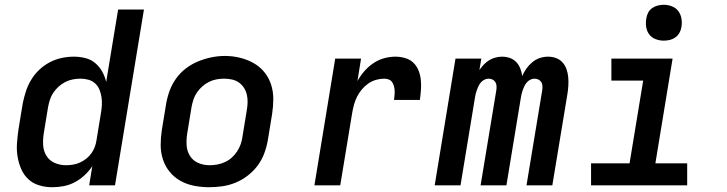

<svg xmlns="http://www.w3.org/2000/svg" viewBox="-20 -775 3040 803"><path d="M198 8Q170 8 143.5 0Q117 -8 98 -26Q79 -44 68.5 -68.5Q58 -93 53.5 -120Q49 -147 51 -175.5Q53 -204 57 -232L75 -342Q80 -367 88 -392Q96 -417 110 -440.5Q124 -464 144 -483Q164 -502 188 -514.5Q212 -527 237.5 -532.5Q263 -538 289 -538Q314 -538 337.5 -532Q361 -526 378.5 -511Q396 -496 407.5 -475.5Q419 -455 424 -432L474 -735H582L461 0H353L366 -80Q352 -59 333 -41.5Q314 -24 292 -12.5Q270 -1 246 3.5Q222 8 198 8ZM256 -84Q271 -84 286 -86.5Q301 -89 315 -95.5Q329 -102 341.5 -112Q354 -122 363 -135Q372 -148 377 -162Q382 -176 384 -191L402 -301Q405 -318 406 -335Q407 -352 404.5 -368.5Q402 -385 396 -400Q390 -415 378 -426Q366 -437 350 -441.5Q334 -446 317 -446Q301 -446 285 -443Q269 -440 254 -432.5Q239 -425 226 -413.5Q213 -402 203.5 -388Q194 -374 189 -358.5Q184 -343 181 -327L163 -217Q159 -192 160.5 -167.5Q162 -143 174.5 -123Q187 -103 209 -93.5Q231 -84 256 -84Z M854 8Q823 8 792 2Q761 -4 735 -18.5Q709 -33 690 -56Q671 -79 661.5 -108Q652 -137 652 -168.5Q652 -200 657 -232L675 -342Q680 -370 690 -397Q700 -424 717.5 -448Q735 -472 759 -490Q783 -508 810.5 -519Q838 -530 865.5 -535.5Q893 -541 921 -541Q953 -541 983.5 -533.5Q1014 -526 1040 -511.5Q1066 -497 1085 -474Q1104 -451 1113.5 -422Q1123 -393 1123 -361.5Q1123 -330 1118 -298L1100 -188Q1095 -160 1085 -133Q1075 -106 1057.5 -82.5Q1040 -59 1016 -40.5Q992 -22 965 -11Q938 0 910 4Q882 8 854 8ZM856 -84Q873 -84 889 -87Q905 -90 920.5 -97Q936 -104 949 -115.5Q962 -127 971.5 -141.5Q981 -156 986.5 -171.5Q992 -187 994 -203L1012 -313Q1015 -330 1015.5 -346.5Q1016 -363 1012.5 -378.5Q1009 -394 1000.5 -407.5Q992 -421 979 -430Q966 -439 950 -442.5Q934 -446 917 -446Q901 -446 885 -443Q869 -440 854 -432.5Q839 -425 826 -413.5Q813 -402 803.5 -388Q794 -374 789 -358.5Q784 -343 781 -327L763 -217Q759 -192 760.5 -167.5Q762 -143 774.5 -123Q787 -103 809 -93.5Q831 -84 856 -84Z M1295 0 1382 -530H1490L1475 -436Q1487 -458 1504 -477.5Q1521 -497 1542 -511Q1563 -525 1586.5 -531.5Q1610 -538 1634 -538Q1655 -538 1675 -532Q1695 -526 1709 -512.5Q1723 -499 1730.5 -480Q1738 -461 1740 -441Q1742 -421 1740.5 -399.5Q1739 -378 1736 -357H1628Q1629 -367 1630 -377Q1631 -387 1630.5 -396.5Q1630 -406 1627.5 -415Q1625 -424 1620 -431.5Q1615 -439 1606 -442.5Q1597 -446 1587 -446Q1570 -446 1552.5 -441Q1535 -436 1520 -425.5Q1505 -415 1493 -400.5Q1481 -386 1473 -370Q1465 -354 1460.5 -337Q1456 -320 1453 -303L1403 0Z M1798 0 1885 -530H1993L1985 -482Q1993 -494 2003.5 -505Q2014 -516 2026.5 -523.5Q2039 -531 2053 -534.5Q2067 -538 2080 -538Q2097 -538 2112.5 -532.5Q2128 -527 2139 -515.5Q2150 -504 2156 -488.5Q2162 -473 2164 -457Q2171 -473 2181.5 -488Q2192 -503 2206.5 -515Q2221 -527 2238 -532.5Q2255 -538 2272 -538Q2272 -538 2272 -538Q2272 -538 2272 -538Q2290 -538 2306 -532Q2322 -526 2333 -513.5Q2344 -501 2349.5 -485Q2355 -469 2356.5 -452Q2358 -435 2357 -417Q2356 -399 2353 -381L2290 0H2182L2248 -399Q2249 -408 2248.5 -416.5Q2248 -425 2243.5 -432Q2239 -439 2231.5 -442.5Q2224 -446 2215 -446Q2206 -446 2197.5 -441.5Q2189 -437 2183 -430Q2177 -423 2173 -414.5Q2169 -406 2166 -397.5Q2163 -389 2161 -380.5Q2159 -372 2158 -364L2098 0H1990L2056 -399Q2057 -408 2056.5 -416.5Q2056 -425 2051.5 -432Q2047 -439 2039.5 -442.5Q2032 -446 2023 -446Q2014 -446 2005.5 -441.5Q1997 -437 1991 -430Q1985 -423 1981 -414.5Q1977 -406 1974 -397.5Q1971 -389 1969 -380.5Q1967 -372 1966 -364L1906 0Z M2452 0V-92H2613L2670 -438H2537V-530H2793L2721 -92H2854V0ZM2756 -605Q2738 -605 2721.5 -611.5Q2705 -618 2695 -631.5Q2685 -645 2682.5 -662.5Q2680 -680 2683 -698Q2685 -711 2691 -722.5Q2697 -734 2708 -741.5Q2719 -749 2731.5 -752Q2744 -755 2756 -755Q2774 -755 2790.5 -748.5Q2807 -742 2817 -728.5Q2827 -715 2830 -697.5Q2833 -680 2830 -662Q2828 -649 2821.5 -637.5Q2815 -626 2804.5 -618.5Q2794 -611 2781.5 -608Q2769 -605 2756 -605Z"/></svg>

Font: Iosevka Curly SmBdExObl
Style: Regular
Weight: 600
Width: 7
Italic angle: -9°
Monospace: yes
Designer: Belleve Invis
Foundry: Belleve Invis
Version: Version 11.1.0; ttfautohint (v1.8.3)